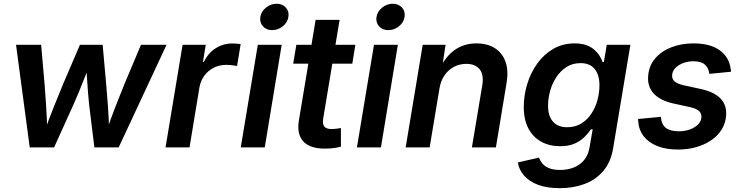

<svg xmlns="http://www.w3.org/2000/svg" viewBox="-20 -777 3904 1012"><path d="M136.7 0 64.5 -541H196.8L215.3 -330.1Q219.2 -277.3 223.4 -215.3Q227.5 -153.3 229 -79.1H212.9Q238.3 -150.9 263.4 -213.1Q288.6 -275.4 311 -330.1L401.4 -541H521L540 -330.1Q544.4 -277.3 549.1 -215.3Q553.7 -153.3 555.2 -79.1H539.1Q564 -151.4 587.9 -213.1Q611.8 -274.9 634.3 -330.1L723.1 -541H857.9L605.5 0H477.5L450.2 -221.7Q446.8 -252.9 443.8 -290.3Q440.9 -327.6 438.5 -367.4Q436 -407.2 433.1 -444.3H456.5Q441.9 -407.7 426.3 -368.2Q410.6 -328.6 395.3 -291Q379.9 -253.4 365.2 -221.2L265.1 0Z M852.5 0 942.4 -541H1064.5L1049.8 -450.7H1054.7Q1077.1 -497.6 1116.9 -522.7Q1156.7 -547.9 1204.1 -547.9Q1215.3 -547.9 1227.8 -546.9Q1240.2 -545.9 1248.5 -544.4L1229.5 -429.2Q1221.2 -431.2 1204.3 -433.1Q1187.5 -435.1 1171.4 -435.1Q1136.7 -435.1 1106.9 -420.2Q1077.1 -405.3 1057.4 -378.7Q1037.6 -352.1 1031.2 -316.4L979 0Z M1249 0 1338.9 -541H1464.8L1375.5 0ZM1414.6 -618.2Q1383.8 -618.2 1365.7 -638.4Q1347.7 -658.7 1352.1 -687.5Q1356.9 -716.8 1382.1 -737.1Q1407.2 -757.3 1437.5 -757.3Q1468.3 -757.3 1486.6 -737.1Q1504.9 -716.8 1500 -687.5Q1495.6 -658.7 1470.5 -638.4Q1445.3 -618.2 1414.6 -618.2Z M1853 -541 1836.9 -441.4H1525.4L1542 -541ZM1643.6 -672.4H1770L1683.6 -152.8Q1678.7 -123 1689.5 -109.9Q1700.2 -96.7 1729 -96.7Q1737.8 -96.7 1752.7 -98.4Q1767.6 -100.1 1776.9 -102.1V-3.9Q1757.3 1.5 1735.4 3.9Q1713.4 6.3 1692.4 6.3Q1613.3 6.3 1578.6 -31.7Q1543.9 -69.8 1555.2 -140.6Z M1861.3 0 1951.2 -541H2077.1L1987.8 0ZM2026.9 -618.2Q1996.1 -618.2 1978 -638.4Q1960 -658.7 1964.4 -687.5Q1969.2 -716.8 1994.4 -737.1Q2019.5 -757.3 2049.8 -757.3Q2080.6 -757.3 2098.9 -737.1Q2117.2 -716.8 2112.3 -687.5Q2107.9 -658.7 2082.8 -638.4Q2057.6 -618.2 2026.9 -618.2Z M2296.4 -311 2244.6 0H2118.2L2208 -541H2328.6L2308.1 -406.7L2294.9 -410.6Q2329.1 -480.5 2377.7 -514.4Q2426.3 -548.3 2491.2 -548.3Q2548.8 -548.3 2588.4 -523.2Q2627.9 -498 2644.5 -451.4Q2661.1 -404.8 2649.9 -338.9L2593.8 0H2467.3L2522 -327.6Q2531.2 -383.3 2508.1 -411.9Q2484.9 -440.4 2437.5 -440.4Q2402.8 -440.4 2373 -424.8Q2343.3 -409.2 2323.2 -380.4Q2303.2 -351.6 2296.4 -311Z M2930.7 214.8Q2862.3 214.8 2815.2 196.8Q2768.1 178.7 2741.7 147.9Q2715.3 117.2 2709.5 79.1L2821.3 53.7Q2826.2 69.3 2838.1 84.2Q2850.1 99.1 2872.8 108.9Q2895.5 118.7 2932.1 118.7Q2993.7 118.7 3035.6 88.4Q3077.6 58.1 3087.4 -0.5L3104 -95.7L3094.2 -94.7Q3079.6 -72.8 3058.3 -52.5Q3037.1 -32.2 3006.6 -19.3Q2976.1 -6.3 2933.1 -6.3Q2876.5 -6.3 2833 -30Q2789.6 -53.7 2765.1 -99.9Q2740.7 -146 2740.7 -212.9Q2740.7 -274.4 2759 -334.2Q2777.3 -394 2812 -442.4Q2846.7 -490.7 2896.5 -519.5Q2946.3 -548.3 3009.3 -548.3Q3044.9 -548.3 3070.3 -539.1Q3095.7 -529.8 3112.8 -514.6Q3129.9 -499.5 3140.4 -482.4Q3150.9 -465.3 3156.2 -449.2L3163.1 -450.7L3178.2 -541H3302.7L3211.9 3.4Q3199.7 77.1 3160.2 123.8Q3120.6 170.4 3061.3 192.6Q3002 214.8 2930.7 214.8ZM2969.7 -106.4Q3012.2 -106.4 3044.2 -126.2Q3076.2 -146 3097.4 -178.5Q3118.7 -210.9 3129.2 -250.2Q3139.6 -289.6 3139.6 -328.6Q3139.6 -382.3 3114.5 -413.3Q3089.4 -444.3 3039.6 -444.3Q2998.5 -444.3 2966.8 -424.3Q2935.1 -404.3 2913.1 -371.3Q2891.1 -338.4 2879.9 -298.6Q2868.7 -258.8 2868.7 -219.2Q2868.7 -166.5 2894 -136.5Q2919.4 -106.4 2969.7 -106.4Z M3553.2 11.2Q3491.2 11.2 3445.3 -6.8Q3399.4 -24.9 3373 -58.6Q3346.7 -92.3 3343.8 -139.6Q3343.8 -142.1 3343.5 -144.5Q3343.3 -147 3343.3 -149.9L3463.4 -161.1Q3466.3 -121.1 3489.5 -103Q3512.7 -85 3557.6 -85Q3588.9 -85 3615 -94.2Q3641.1 -103.5 3658 -119.6Q3674.8 -135.7 3676.8 -156.7Q3679.2 -177.7 3664.8 -191.4Q3650.4 -205.1 3616.7 -212.4L3527.8 -231.9Q3457.5 -248 3424.3 -285.4Q3391.1 -322.8 3396.5 -378.9Q3400.9 -431.6 3433.8 -469.7Q3466.8 -507.8 3519.5 -528.1Q3572.3 -548.3 3634.8 -548.3Q3724.6 -548.3 3774.2 -511.5Q3823.7 -474.6 3831.1 -414.6Q3832 -411.1 3832.5 -407.2Q3833 -403.3 3833 -398.9L3718.8 -387.7Q3715.8 -417.5 3696 -435.8Q3676.3 -454.1 3634.3 -454.1Q3606.9 -454.1 3582.3 -445.1Q3557.6 -436 3541.5 -420.4Q3525.4 -404.8 3522.9 -383.3Q3520.5 -361.8 3534.9 -348.6Q3549.3 -335.4 3585.4 -327.1L3675.3 -307.6Q3746.1 -292 3779.1 -256.3Q3812 -220.7 3807.1 -166Q3803.7 -125.5 3782.7 -92.5Q3761.7 -59.6 3726.8 -36.4Q3691.9 -13.2 3647.5 -1Q3603 11.2 3553.2 11.2Z"/></svg>

Font: Inter 17pt SemiBold
Style: Italic
Weight: 600
Italic angle: -9.3988°
Version: Version 4.001;git-66647c0bb